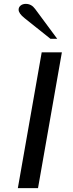

<svg xmlns="http://www.w3.org/2000/svg" viewBox="-20 -970 374 990"><path d="M195 -700H299L176 0H72ZM106 -877Q76 -901 76 -920Q76 -933 86.5 -941.5Q97 -950 113 -950Q142 -950 161 -924L275 -770H240Z"/></svg>

Font: Fahkwang
Style: Italic
Weight: 400
Italic angle: -10°
Version: Version 1.000; ttfautohint (v1.6)